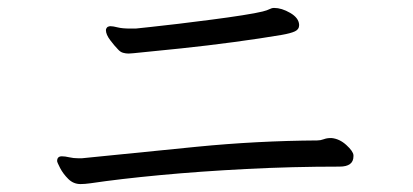

<svg xmlns="http://www.w3.org/2000/svg" viewBox="-20 -588 1040 484"><path d="M734 -524Q734 -514 723.5 -509Q713 -504 690 -500Q637 -491 570 -482Q503 -473 436.5 -466Q370 -459 318 -454Q315 -454 311.5 -453.5Q308 -453 304 -453Q297 -453 290 -455Q283 -457 277 -464Q269 -472 258 -486.5Q247 -501 247 -512Q247 -516 251 -520Q255 -522 258 -522Q265 -522 276.5 -519Q288 -516 309 -516H322Q330 -517 359.5 -520Q389 -523 430 -528Q471 -533 513.5 -538.5Q556 -544 591 -549.5Q626 -555 642 -559Q654 -562 659.5 -565Q665 -568 671 -568Q690 -568 711.5 -555.5Q733 -543 734 -526ZM871 -194Q871 -168 836 -168Q717 -168 600.5 -162Q484 -156 383 -146.5Q282 -137 208 -126Q201 -125 194.5 -124.5Q188 -124 183 -124Q165 -124 152 -137Q139 -150 131.5 -164.5Q124 -179 124 -182Q124 -188 127 -191Q130 -194 136 -194Q144 -194 154.5 -191.5Q165 -189 178 -189H186Q323 -203 475.5 -218Q628 -233 780 -234Q788 -234 796 -237Q804 -240 813 -240H816Q836 -238 853 -222.5Q870 -207 871 -197Z"/></svg>

Font: Klee One SemiBold
Style: Regular
Weight: 600
Designer: Fontworks Inc.
Foundry: Fontworks Inc.
Version: Version 1.00;January 12, 2022;FontCreator 13.0.0.2683 64-bit